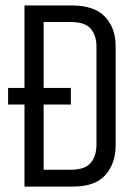

<svg xmlns="http://www.w3.org/2000/svg" viewBox="-20 -692 507 712"><path d="M10 -365.9H242.8V-304.3H10ZM70.8 -671.7H247.4Q329.8 -671.7 369.3 -630Q408.8 -588.4 408.8 -520.8V-152.7Q408.8 -86.2 370.9 -43.1Q333 0 249.3 0H70.8ZM337.7 -519.6Q337.7 -560.6 316.4 -585.5Q295.1 -610.3 243 -610.3H141.8V-62.6H243Q295.1 -62.6 316.4 -88.1Q337.7 -113.6 337.7 -155.3Z"/></svg>

Font: Khand Variable Light
Style: Regular
Weight: 300
Designer: Satya Rajpurohit
Foundry: Indian Type Foundry
Version: Version 3.000